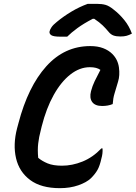

<svg xmlns="http://www.w3.org/2000/svg" viewBox="-20 -960 707 1000"><path d="M292 20Q194 20 137 -22.5Q80 -65 63.5 -136Q47 -207 69 -292L76 -318Q126 -509 221 -614.5Q316 -720 450 -720Q489 -720 517.5 -709Q546 -698 565 -679Q594 -650 599.5 -608.5Q605 -567 595 -535Q584 -497 576.5 -473Q569 -449 567 -418Q543 -408 512 -408Q475 -408 460 -429Q445 -450 454 -485Q461 -512 473 -537Q485 -562 503 -596Q484 -610 448 -610Q395 -610 346.5 -572Q298 -534 259.5 -465Q221 -396 197 -301L192 -280Q183 -247 179 -213Q175 -179 179 -138Q199 -121 228 -109Q257 -97 303 -97Q356 -97 409.5 -118.5Q463 -140 508 -187H514Q516 -161 508 -134Q500 -97 488 -75.5Q476 -54 454 -32Q431 -10 388 5Q345 20 292 20ZM437 -940H484Q511 -940 530 -934.5Q549 -929 572 -910Q602 -887 627.5 -855.5Q653 -824 667 -785Q652 -777 639 -773.5Q626 -770 607 -770Q586 -770 571.5 -775Q557 -780 545 -795Q531 -812 514.5 -828Q498 -844 471 -862H463Q415 -837 383 -813.5Q351 -790 330 -769H295Q259 -769 247.5 -776.5Q236 -784 238 -796Q240 -806 248.5 -818.5Q257 -831 276 -846Q311 -875 352 -899.5Q393 -924 437 -940Z"/></svg>

Font: Recursive Sn Csl St SmB
Style: Italic
Weight: 600
Italic angle: -15°
Version: Version 1.079;hotconv 1.0.112;makeotfexe 2.5.65598; ttfautoh